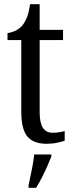

<svg xmlns="http://www.w3.org/2000/svg" viewBox="-20 -679 349 920"><path d="M203 10Q141 10 111.5 -24.5Q82 -59 82 -145V-487H16V-520Q38 -524 55.5 -532.5Q73 -541 87 -557Q100 -573 109 -595.5Q118 -618 124 -659H170V-536H282V-487H170V-143Q170 -90 185.5 -66.5Q201 -43 231 -43Q248 -43 262 -45Q276 -47 290 -51V-5Q277 0 254 5Q231 10 203 10ZM117 208Q124 174 132 136Q140 98 144 61H226V71Q218 92 206 119Q194 146 180 173Q166 200 153 221H117Z"/></svg>

Font: Noto Serif Condensed
Style: Regular
Weight: 400
Width: 3
Designer: Monotype Design Team
Foundry: Monotype Imaging Inc.
Version: Version 2.013; ttfautohint (v1.8.4.7-5d5b)